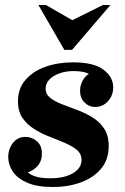

<svg xmlns="http://www.w3.org/2000/svg" viewBox="-20 -740 500 770"><path d="M192 10Q128 10 88.5 -7.5Q49 -25 31 -52.5Q13 -80 13 -110Q13 -143 32 -167Q51 -191 82 -191Q107 -191 127.5 -174Q148 -157 148 -124Q148 -90 125.5 -69Q103 -48 80 -48Q65 -48 52 -57Q39 -66 39 -81H72Q72 -62 98.5 -43.5Q125 -25 182 -25Q219 -25 247 -34Q275 -43 291 -59.5Q307 -76 307 -98Q307 -123 288.5 -138.5Q270 -154 241 -166.5Q212 -179 179.5 -191.5Q147 -204 118 -222Q89 -240 70.5 -266.5Q52 -293 52 -334Q52 -385 82.5 -420Q113 -455 163 -472.5Q213 -490 273 -490Q356 -490 395 -460.5Q434 -431 434 -390Q434 -357 413 -334Q392 -311 362 -311Q337 -311 319 -329Q301 -347 301 -376Q301 -405 318.5 -427.5Q336 -450 360 -450Q375 -450 385.5 -439Q396 -428 396 -407H366Q366 -425 343 -440Q320 -455 276 -455Q243 -455 217.5 -445.5Q192 -436 177.5 -420.5Q163 -405 163 -385Q163 -362 181.5 -347.5Q200 -333 228.5 -322Q257 -311 289.5 -299Q322 -287 350.5 -269.5Q379 -252 397.5 -224.5Q416 -197 416 -154Q416 -100 385.5 -63.5Q355 -27 304 -8.5Q253 10 192 10ZM393 -720H423L269 -540H238L134 -720H164L270 -659Z"/></svg>

Font: Brygada 1918
Style: Italic
Weight: 400
Italic angle: -8°
Designer: Mateusz Machalski | Borys Kosmynka | Przemek Hoffer
Foundry: NIEPODLEGLA 2018
Version: Version 3.006